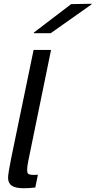

<svg xmlns="http://www.w3.org/2000/svg" viewBox="-20 -996 508 1023"><path d="M130 -135Q120 -83 128.5 -72Q137 -61 182 -65L168 3Q134 7 108 7Q63 7 43 -6.5Q23 -20 23 -49Q23 -70 40 -155L159 -730H252ZM160 -819 161 -823 359 -974 468 -976 467 -972 250 -819Z"/></svg>

Font: Nacelle
Style: Italic
Weight: 400
Italic angle: -12°
Designer: Sora Sagano
Foundry: Sora Sagano
Version: Version 1.000;FEAKit 1.0